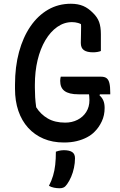

<svg xmlns="http://www.w3.org/2000/svg" viewBox="-20 -740 640 1024"><path d="M304 -331H519Q538 -331 548.5 -323Q559 -315 563.5 -296.5Q568 -278 568 -246V-237H400Q373 -237 354.5 -241.5Q336 -246 324 -255Q312 -264 306.5 -277.5Q301 -291 301 -309Q301 -315 302 -321.5Q303 -328 304 -331ZM358 -720Q377 -720 393.5 -717Q410 -714 424 -708Q438 -702 450.5 -693Q463 -684 475 -672Q499 -649 508.5 -623Q518 -597 518 -557Q518 -542 518 -527Q518 -512 518 -497Q518 -482 518 -468Q511 -465 500 -463Q489 -461 476 -461Q444 -461 427.5 -472.5Q411 -484 411 -511Q411 -541 412 -561.5Q413 -582 412.5 -600Q412 -618 409 -639L428 -601Q412 -613 396.5 -617.5Q381 -622 364 -622Q322 -622 285.5 -596.5Q249 -571 222 -525.5Q195 -480 180.5 -419.5Q166 -359 166 -288V-272Q166 -246 167.5 -221.5Q169 -197 173 -168Q197 -130 235 -108Q273 -86 328 -86Q364 -86 393.5 -101Q423 -116 440 -143Q457 -170 457 -206Q457 -217 456 -226Q455 -235 454 -243.5Q453 -252 451 -260H519L511 -231Q524 -220 531 -204Q538 -188 538 -164Q538 -125 523 -93Q508 -61 486 -39Q469 -21 444.5 -8Q420 5 389.5 12.5Q359 20 321 20Q260 20 212 -0.5Q164 -21 130 -58.5Q96 -96 78 -148.5Q60 -201 60 -266V-288Q60 -384 81.5 -463Q103 -542 142.5 -599.5Q182 -657 236.5 -688.5Q291 -720 358 -720ZM278 69Q286 66 292.5 64.5Q299 63 306 62Q313 61 320 61Q350 61 365 71Q380 81 380 104Q380 129 374.5 155Q369 181 359.5 203Q350 225 338 242Q329 255 320 259.5Q311 264 299 264Q283 264 268 261Q253 258 241 251Q255 224 263 197Q271 170 274.5 139Q278 108 278 69Z"/></svg>

Font: Recursive Monospace Casual Medium
Style: Regular
Weight: 500
Version: Version 1.047